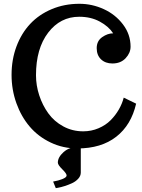

<svg xmlns="http://www.w3.org/2000/svg" viewBox="-20 -770 747 1013"><path d="M41 0ZM406.2 140.6Q406.2 158.2 392.6 173.1Q378.9 188 359.6 196.8Q340.3 205.6 321 211.7Q301.8 217.8 288.1 220.2L274.4 222.7L260.3 188Q288.6 183.1 310.1 174.3Q331.5 165.5 331.5 155.8Q331.5 145.5 308.3 122.8Q285.2 100.1 285.2 87.9Q285.2 59.6 315.2 32.7Q345.2 5.9 387.2 5.9H406.2ZM398.9 -750Q465.8 -750 527.3 -721.9Q588.9 -693.8 628.9 -641.1Q668.9 -588.4 668.9 -523.9Q668.9 -490.7 642.8 -462.9Q616.7 -435.1 573.2 -435.1Q536.1 -435.1 513.2 -456.8Q490.2 -478.5 490.2 -516.1Q490.2 -553.7 519 -574Q547.9 -594.2 577.1 -594.2Q553.2 -630.9 506.3 -656.2Q459.5 -681.6 397.9 -681.6Q298.3 -681.6 234.1 -597.7Q169.9 -513.7 169.9 -373Q169.9 -319.3 187 -267.1Q204.1 -214.8 234.9 -172.1Q265.6 -129.4 313.7 -103.3Q361.8 -77.1 418.9 -77.1Q461.9 -77.1 499.8 -93.3Q537.6 -109.4 563.5 -135.5Q589.4 -161.6 606.9 -192.1Q624.5 -222.7 632.8 -254.9L698.2 -223.1Q672.4 -110.4 593.3 -48.6Q514.2 13.2 388.2 13.2Q312.5 13.2 247.1 -18.1Q181.6 -49.3 136.7 -102.1Q91.8 -154.8 66.4 -225.8Q41 -296.9 41 -375Q41 -455.6 66.9 -524.9Q92.8 -594.2 139.2 -643.8Q185.5 -693.4 252.7 -721.7Q319.8 -750 398.9 -750Z"/></svg>

Font: Trocchi
Style: Regular
Weight: 400
Designer: vernon adams
Version: Version 1.0; ttfautohint (v0.8) -l 6 -r 50 -G 100